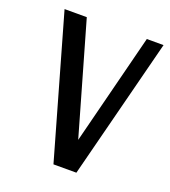

<svg xmlns="http://www.w3.org/2000/svg" viewBox="-115 -685 680 769"><g transform="rotate(20 225.5 -300.0)"><path d="M124 -599.6 259.8 -126 379.9 -599.6H451.2L297.9 0H200.2L29.3 -599.6Z"/></g></svg>

Font: RIT TN Joy
Style: Extra Bold
Weight: 800
Designer: Hussain K H
Foundry: Rachana Institute of Typography
Version: 1.6.2